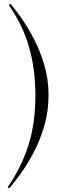

<svg xmlns="http://www.w3.org/2000/svg" viewBox="-20 -825 347 1036"><path d="M30 191 21 186Q96 77 133.5 -42Q171 -161 171 -308Q171 -453 136.5 -572Q102 -691 27 -798L36 -805Q62 -775 96.5 -726Q131 -677 164.5 -612Q198 -547 220 -471Q242 -395 242 -312Q242 -225 219.5 -147.5Q197 -70 163 -5Q129 60 93 110Q57 160 30 191Z"/></svg>

Font: Literata 72pt Light
Style: Regular
Weight: 300
Designer: Latin by Veronika Burian and Jose Scaglione. Greek by Irene Vlachou. Cyrillic by Vera Evstafieva.
Foundry: TypeTogether
Version: Version 3.002